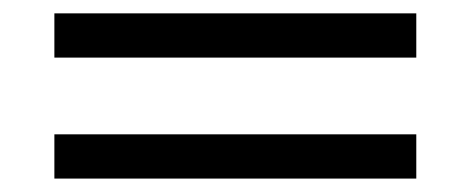

<svg xmlns="http://www.w3.org/2000/svg" viewBox="-20 -473 702 286"><path d="M61 -387.2V-453.1H600.1V-387.2ZM61 -207V-272.9H600.1V-207Z"/></svg>

Font: El Messiri SemiBold
Style: Regular
Weight: 600
Designer: Mohamed Gaber
Foundry: Kief Type Foundry
Version: Version 2.007;PS 002.007;hotconv 1.0.88;makeotf.lib2.5.64775